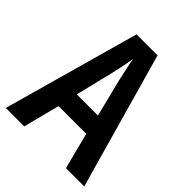

<svg xmlns="http://www.w3.org/2000/svg" viewBox="-201 -833 950 950"><g transform="rotate(45 274.5 -357.5)"><path d="M421 0 372 -191H178L129 0H0L200 -715H347L549 0ZM299 -496Q293 -524 285.5 -558Q278 -592 274 -617Q270 -591 263 -557.5Q256 -524 250 -497L201 -296H349Z"/></g></svg>

Font: Noto Sans Condensed SemiBold
Style: Regular
Weight: 600
Width: 3
Designer: Monotype Design Team
Foundry: Monotype Imaging Inc.
Version: Version 2.013; ttfautohint (v1.8.4.7-5d5b)